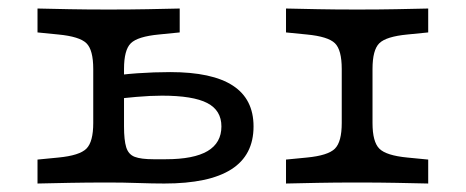

<svg xmlns="http://www.w3.org/2000/svg" viewBox="-20 -433 1099 453"><path d="M786.3 -206.5V-270.2Q786.3 -315.3 770.2 -331Q754 -346.8 704 -351.6L654.8 -356.5V-412.9Q691.9 -412.1 730.6 -411.3Q769.4 -410.5 822.6 -410.5Q875.8 -410.5 914.5 -411.3Q953.2 -412.1 990.3 -412.9V-356.5L941.1 -351.6Q891.1 -346.8 875 -331Q858.9 -315.3 858.9 -270.2V-206.5ZM822.6 -2.4Q769.4 -2.4 730.6 -1.6Q691.9 -0.8 654.8 0V-56.5L704 -61.3Q754 -66.1 770.2 -82.3Q786.3 -98.4 786.3 -142.7V-206.5H858.9V-142.7Q858.9 -98.4 875 -82.3Q891.1 -66.1 941.1 -61.3L990.3 -56.5V0Q953.2 -0.8 914.5 -1.6Q875.8 -2.4 822.6 -2.4ZM200 -206.5V-270.2Q200 -315.3 183.9 -331Q167.7 -346.8 117.7 -351.6L68.5 -356.5V-412.9Q105.6 -412.1 144.4 -411.3Q183.1 -410.5 236.3 -410.5Q289.5 -410.5 328.2 -411.3Q366.9 -412.1 404 -412.9V-356.5L354.8 -351.6Q304.8 -346.8 288.7 -331Q272.6 -315.3 272.6 -270.2V-206.5ZM236.3 -2.4Q183.1 -2.4 144.4 -1.6Q105.6 -0.8 68.5 0V-56.5L117.7 -61.3Q167.7 -66.1 183.9 -82.3Q200 -98.4 200 -142.7V-206.5H272.6V-134.7Q272.6 -102.4 277.8 -85.5Q283.1 -68.5 298 -62.9Q312.9 -57.3 341.9 -57.3H371Q437.1 -57.3 469.8 -76.6Q502.4 -96 502.4 -134.7Q502.4 -172.6 469 -189.9Q435.5 -207.3 362.1 -207.3Q335.5 -207.3 301.6 -204.4Q267.7 -201.6 233.9 -196.8L233.1 -251.6Q263.7 -257.3 303.6 -260.1Q343.5 -262.9 381.5 -262.9Q480.6 -262.9 529.4 -231Q578.2 -199.2 578.2 -134.7Q578.2 -66.9 525.8 -33.5Q473.4 0 367.7 0Q340.3 0 305.6 -1.2Q271 -2.4 236.3 -2.4Z"/></svg>

Font: Playfair 5pt SemiExpanded Light
Style: Regular
Weight: 300
Width: 6
Designer: Claus Eggers Sørensen
Foundry: Claus Eggers Sørensen
Version: Version 2.203